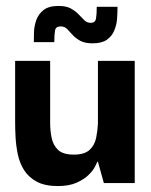

<svg xmlns="http://www.w3.org/2000/svg" viewBox="-20 -617 508 647"><path d="M175 10Q131 10 103.5 -5Q76 -20 61 -44Q46 -68 40 -97Q34 -126 32.5 -154Q31 -182 31 -204V-412H149V-203Q149 -177 154 -152.5Q159 -128 175.5 -112Q192 -96 229 -96Q265 -96 282 -112Q299 -128 304 -152.5Q309 -177 310 -201V-412H434V0H330L310 -72H308Q307 -69 300.5 -56Q294 -43 279 -28Q264 -13 238.5 -1.5Q213 10 175 10ZM94 -475Q94 -488 94.5 -508Q95 -528 102 -548.5Q109 -569 126.5 -583Q144 -597 177 -597Q204 -597 219.5 -588Q235 -579 245 -568.5Q255 -558 264 -549Q273 -540 286 -540Q301 -540 303.5 -554.5Q306 -569 306 -594H376Q376 -575 374.5 -554Q373 -533 365 -514Q357 -495 340 -483Q323 -471 292 -471Q266 -471 250.5 -479.5Q235 -488 225 -499Q215 -510 206.5 -519Q198 -528 184 -528Q168 -528 165.5 -514.5Q163 -501 163 -475Z"/></svg>

Font: Darker Grotesque Light ExtraBold
Style: Regular
Weight: 800
Version: Version 1.000;gftools[0.9.28]